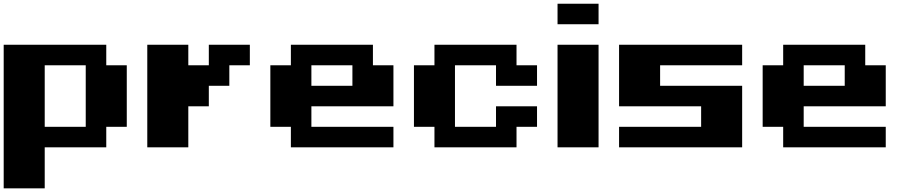

<svg xmlns="http://www.w3.org/2000/svg" viewBox="-20 -798 4929 1040"><path d="M555.6 -444.4H666.7V-111.1H555.6V0H222.2V222.2H0V-555.6H555.6ZM444.4 -111.1V-444.4H222.2V-111.1Z M1333.3 -555.6V-444.4H1222.2V-333.3H1111.1V-222.2H1000V0H777.8V-555.6H1000V-444.4H1111.1V-555.6Z M2000 -555.6V-444.4H2111.1V-222.2H1666.7V-111.1H2111.1V0H1555.6V-111.1H1444.4V-444.4H1555.6V-555.6ZM1888.9 -444.4H1666.7V-333.3H1888.9Z M2333.3 -111.1H2222.2V-444.4H2333.3V-555.6H2777.8V-444.4H2888.9V-333.3H2666.7V-444.4H2444.4V-111.1H2666.7V-222.2H2888.9V-111.1H2777.8V0H2333.3Z M3000 0V-555.6H3222.2V0ZM3000 -666.7V-777.8H3222.2V-666.7Z M4000 0H3333.3V-111.1H3777.8V-222.2H3333.3V-555.6H4000V-444.4H3555.6V-333.3H4000Z M4666.7 -555.6V-444.4H4777.8V-222.2H4333.3V-111.1H4777.8V0H4222.2V-111.1H4111.1V-444.4H4222.2V-555.6ZM4555.6 -444.4H4333.3V-333.3H4555.6Z"/></svg>

Font: Pixeloid Sans
Style: Bold
Weight: 700
Monospace: yes
Designer: GGBot
Version: 0.3